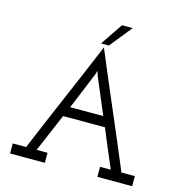

<svg xmlns="http://www.w3.org/2000/svg" viewBox="-125 -996 1050 1109"><g transform="rotate(15 400.0 -441.5)"><path d="M425 -750H378Q401 -783 423 -816.5Q445 -850 468 -883H532Q505 -850 478.5 -816.5Q452 -783 425 -750ZM243 0H35V-60H115Q186 -230 257.5 -396Q329 -562 400 -732Q471 -562 542.5 -396Q614 -230 685 -60H765V0H557V-60H621Q596 -117 572.5 -174Q549 -231 525 -288H275Q246 -219 226.5 -174Q207 -129 178 -60H243ZM389 -561Q367 -508 344.5 -453Q322 -398 301 -348H499L409 -561L399 -592Q396 -580 393.5 -573Q391 -566 389 -561Z"/></g></svg>

Font: Josefin Slab SemiBold
Style: Regular
Weight: 600
Designer: Santiago Orozco
Foundry: Typemade
Version: Version 2.000